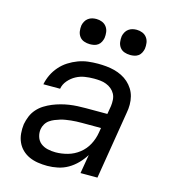

<svg xmlns="http://www.w3.org/2000/svg" viewBox="-110 -823 820 920"><g transform="rotate(15 300.0 -362.5)"><path d="M208 8Q185 8 162 4.5Q139 1 119 -8Q99 -17 83.5 -32Q68 -47 59 -67Q50 -87 48 -110Q46 -133 49 -156Q53 -177 61 -196.5Q69 -216 83.5 -232.5Q98 -249 116.5 -260.5Q135 -272 154.5 -280Q174 -288 194.5 -293.5Q215 -299 235 -302Q255 -305 275.5 -306Q296 -307 316 -307H423L430 -348Q432 -363 431 -379Q430 -395 423 -408Q416 -421 404.5 -430.5Q393 -440 378.5 -445.5Q364 -451 348.5 -452.5Q333 -454 318 -454Q295 -454 272.5 -450.5Q250 -447 229.5 -436Q209 -425 193 -406.5Q177 -388 173 -365H90Q95 -390 106 -413Q117 -436 134.5 -456Q152 -476 174 -490Q196 -504 220 -513Q244 -522 268.5 -525Q293 -528 318 -528Q339 -528 359.5 -526Q380 -524 399.5 -519Q419 -514 437 -505Q455 -496 469.5 -483Q484 -470 494.5 -453.5Q505 -437 510 -417.5Q515 -398 515 -377Q515 -356 511 -336L456 0H372L388 -94Q374 -71 354 -50.5Q334 -30 310.5 -16.5Q287 -3 260.5 2.5Q234 8 209 8ZM230 -65Q260 -65 290.5 -73.5Q321 -82 346.5 -102Q372 -122 387 -150.5Q402 -179 407 -210L411 -234H316Q303 -234 289.5 -233.5Q276 -233 263 -231.5Q250 -230 237 -228Q224 -226 211 -222Q198 -218 185.5 -213Q173 -208 161.5 -200Q150 -192 142.5 -179.5Q135 -167 133 -154Q130 -135 136 -116Q142 -97 156.5 -85.5Q171 -74 190.5 -69.5Q210 -65 230 -65ZM455 -608Q440 -608 426 -613Q412 -618 403.5 -629.5Q395 -641 393 -655.5Q391 -670 393 -685Q395 -695 400.5 -705Q406 -715 415 -721.5Q424 -728 434 -730.5Q444 -733 455 -733Q470 -733 483.5 -727.5Q497 -722 505.5 -710.5Q514 -699 516 -684.5Q518 -670 516 -655Q514 -645 509 -635Q504 -625 495 -618.5Q486 -612 475.5 -610Q465 -608 455 -608ZM255 -608Q240 -608 226 -613Q212 -618 203.5 -629.5Q195 -641 193 -655.5Q191 -670 193 -685Q195 -695 200.5 -705Q206 -715 215 -721.5Q224 -728 234 -730.5Q244 -733 255 -733Q270 -733 283.5 -727.5Q297 -722 305.5 -710.5Q314 -699 316 -684.5Q318 -670 316 -655Q314 -645 309 -635Q304 -625 295 -618.5Q286 -612 275.5 -610Q265 -608 255 -608Z"/></g></svg>

Font: Zed Sans Extended
Style: Italic
Weight: 400
Width: 7
Italic angle: -9°
Designer: Belleve Invis
Foundry: Belleve Invis
Version: Version 1.0.0; ttfautohint (v1.8.4)